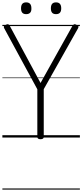

<svg xmlns="http://www.w3.org/2000/svg" viewBox="-20 -1157 692 1615"><path d="M321 14Q294 14 294 -5V-406L15 -920Q10 -930 13.5 -936.5Q17 -943 29 -949Q42 -955 49 -953Q56 -951 63 -938L321 -459L588 -937Q596 -951 603.5 -953Q611 -955 623 -949Q636 -943 639 -936.5Q642 -930 637 -920L348 -407V-5Q348 14 321 14ZM200 -1038Q178 -1038 167.5 -1050Q157 -1062 157 -1087Q157 -1112 167.5 -1124.5Q178 -1137 200 -1137Q222 -1137 233 -1124.5Q244 -1112 244 -1087Q245 -1062 233.5 -1050Q222 -1038 200 -1038ZM451 -1038Q429 -1038 418.5 -1050Q408 -1062 408 -1087Q408 -1112 418.5 -1124.5Q429 -1137 451 -1137Q473 -1137 484 -1124.5Q495 -1112 495 -1087Q495 -1062 484 -1050Q473 -1038 451 -1038ZM0 428H652V438H0ZM0 -20H652V0H0ZM0 -505H652V-500H0ZM0 -948H652V-938H0Z"/></svg>

Font: Playwrite US Modern Guides
Style: Regular
Weight: 400
Designer: Veronika Burian, José Scaglione
Foundry: TypeTogether
Version: Version 1.003